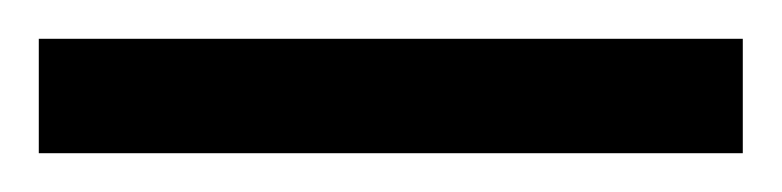

<svg xmlns="http://www.w3.org/2000/svg" viewBox="-24 -839 403 99"><path d="M-4 -760H359V-819H-4Z"/></svg>

Font: Noto Serif Myanmar ExtraCondensed Light
Style: Regular
Weight: 300
Width: 2
Designer: Ben Mitchell and the Monotype Design Team
Foundry: Monotype Imaging Inc.
Version: Version 2.106